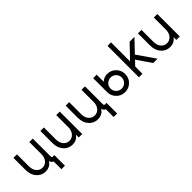

<svg xmlns="http://www.w3.org/2000/svg" viewBox="156 -1781 3022 3022"><g transform="rotate(-45 1667.0 -270.0)"><path d="M59.7 -500V-234Q59.7 -122.7 119 -55.8Q179 12 269.8 12Q357.2 12 408.2 -53.3Q411.5 -57.8 414.8 -62Q418 -66.2 420.3 -70.8Q424.3 -46.2 442.2 -28.5Q447.8 -22.7 454.3 -18.8Q460.8 -14.8 467.3 -11.8V160H545.7V-76H512Q503 -76 496.3 -82.7Q489.7 -89.3 489.7 -98.3V-500H412.7V-232.7Q412.7 -157.7 373.2 -111.7Q334.5 -66.3 275.8 -66.3Q216.2 -66.3 177.5 -111.7Q138 -157.7 138 -232.7V-500Z M658.7 -500V-234Q658.7 -122.7 718 -55.8Q778 12 868.8 12Q952.5 12 1002.8 -48.8Q1005.2 -51.8 1008.2 -55.3Q1011.3 -58.8 1013.7 -62.8V0H1090V-500H1011.7V-232.7Q1011.7 -157.7 972.2 -111.7Q933.5 -66.3 874.8 -66.3Q815.2 -66.3 776.5 -111.7Q737 -157.7 737 -232.7V-500Z M1221.7 -500V-234Q1221.7 -122.7 1281 -55.8Q1341 12 1431.8 12Q1519.2 12 1570.2 -53.3Q1573.5 -57.8 1576.8 -62Q1580 -66.2 1582.3 -70.8Q1586.3 -46.2 1604.2 -28.5Q1609.8 -22.7 1616.3 -18.8Q1622.8 -14.8 1629.3 -11.8V160H1707.7V-76H1674Q1665 -76 1658.3 -82.7Q1651.7 -89.3 1651.7 -98.3V-500H1574.7V-232.7Q1574.7 -157.7 1535.2 -111.7Q1496.5 -66.3 1437.8 -66.3Q1378.2 -66.3 1339.5 -111.7Q1300 -157.7 1300 -232.7V-500Z M2035.7 -313.8Q2087.1 -313.8 2123.5 -277.5Q2159.8 -241.1 2159.8 -189.7Q2159.8 -138.2 2123.5 -101.9Q2087.1 -65.5 2035.7 -65.5Q1984.2 -65.5 1947.9 -101.9Q1911.5 -138.2 1911.5 -189.7Q1911.5 -241.1 1947.9 -277.5Q1984.2 -313.8 2035.7 -313.8ZM2035.7 -391.3Q1964.3 -391.3 1911.5 -343.2V-500H1834V-189.7Q1834 -105.2 1892.7 -46.7Q1951.2 12 2035.7 12Q2120.2 12 2178.8 -46.7Q2237.3 -105.2 2237.3 -189.7Q2237.3 -274.2 2178.8 -332.8Q2120.2 -391.3 2035.7 -391.3Z M2353 0H2431.3V-161.7L2506.3 -240.2L2670.8 0H2766.8L2560.7 -298.3L2751.8 -500H2645.5L2431.3 -275.7V-700H2353Z M2830.7 -500V-234Q2830.7 -122.7 2890 -55.8Q2950 12 3040.8 12Q3124.5 12 3174.8 -48.8Q3177.2 -51.8 3180.2 -55.3Q3183.3 -58.8 3185.7 -62.8V0H3262V-500H3183.7V-232.7Q3183.7 -157.7 3144.2 -111.7Q3105.5 -66.3 3046.8 -66.3Q2987.2 -66.3 2948.5 -111.7Q2909 -157.7 2909 -232.7V-500Z"/></g></svg>

Font: Unageo Variable
Style: Regular
Weight: 300
Designer: Richard Sepsi
Foundry: Richard Sepsi
Version: Version 2.200